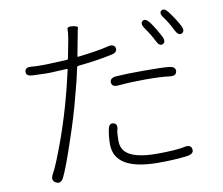

<svg xmlns="http://www.w3.org/2000/svg" viewBox="-85 -869 1170 1009"><g transform="rotate(-10 500.0 -364.5)"><path d="M176 13Q160 46 134 32Q108 18 126 -14Q148 -51 197 -186Q239 -305 265 -406Q270 -423 274 -440L298 -540Q299 -545 294 -545L210 -541Q191 -540 172 -541L113 -543Q76 -544 78 -569Q80 -593 116 -589Q129 -587 175 -587Q193 -587 211 -588L302 -592Q309 -592 310 -599L329 -698Q335 -732 334 -748.5Q333 -765 363 -761Q393 -757 389.5 -747.5Q386 -738 382 -712Q379 -694 375 -676L361 -602Q360 -597 365 -598Q470 -610 526 -624Q561 -633 567 -609Q572 -585 537 -578Q460 -561 357 -551Q350 -550 349 -543Q335 -476 322 -430Q317 -413 313 -396Q289 -300 245 -171Q199 -33 176 13ZM683 24Q449 24 449 -116Q449 -154 456 -191Q462 -227 486 -221Q510 -216 500 -181Q496 -168 496 -124.5Q496 -81 529 -57Q574 -24 684 -24Q784 -24 831 -34Q867 -42 871 -16Q876 9 840 15Q778 24 683 24ZM858 -433Q855 -408 819 -413Q775 -419 690 -419Q612 -419 548 -413Q512 -409 510 -434Q508 -459 544 -462Q599 -466 687 -466Q790 -466 825 -462Q861 -458 858 -433ZM814 -586Q795 -577 780 -609Q763 -644 735 -683Q714 -713 731 -725Q747 -736 769 -707Q793 -674 817 -628Q834 -596 814 -586ZM922 -624Q903 -615 887 -647Q867 -689 843 -721Q821 -749 837 -761Q852 -773 874 -745Q907 -701 925 -666Q942 -634 922 -624Z"/></g></svg>

Font: Resource Han Rounded CN Light
Style: Regular
Weight: 300
Designer: Cyano Hao (round all glyphs); Ryoko NISHIZUKA 西塚涼子 (kana, bopomofo & ideographs); Paul D. Hunt (Latin, Greek & Cyrillic)
Foundry: Cyano Hao
Version: 0.990